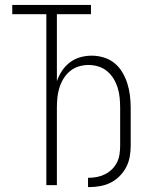

<svg xmlns="http://www.w3.org/2000/svg" viewBox="-20 -755 640 783"><path d="M339 8V-30H343Q360 -30 377 -33.5Q394 -37 409.5 -45Q425 -53 437.5 -65.5Q450 -78 457.5 -93.5Q465 -109 467.5 -126.5Q470 -144 470 -161V-315Q470 -336 468 -356.5Q466 -377 460 -396.5Q454 -416 443.5 -433.5Q433 -451 417 -464.5Q401 -478 381 -484Q361 -490 341 -490Q321 -490 301 -484Q281 -478 265 -464.5Q249 -451 238.5 -433.5Q228 -416 222 -396.5Q216 -377 214 -356.5Q212 -336 212 -315V0H169V-697H30V-735H351V-697H212V-424Q220 -447 233 -466.5Q246 -486 265 -500.5Q284 -515 307 -521.5Q330 -528 354 -528Q379 -528 403.5 -520.5Q428 -513 447 -497.5Q466 -482 479 -460Q492 -438 499.5 -414Q507 -390 510 -365Q513 -340 513 -315V-161Q513 -138 509 -115.5Q505 -93 494.5 -73Q484 -53 467.5 -36.5Q451 -20 431 -10Q411 0 388 4Q365 8 343 8Z"/></svg>

Font: Iosevka Aile Extralight
Style: Regular
Weight: 200
Designer: Belleve Invis
Foundry: Belleve Invis
Version: Version 31.1.0; ttfautohint (v1.8.4)